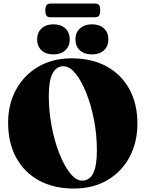

<svg xmlns="http://www.w3.org/2000/svg" viewBox="-20 -1043 817 1078"><path d="M382.5 -715.5Q496.5 -715.5 579.2 -669.8Q662 -624 706.8 -541.8Q751.5 -459.5 751.5 -350Q751.5 -244.5 707.8 -162Q664 -79.5 583.8 -32Q503.5 15.5 394.5 15.5Q280.5 15.5 197.8 -30.2Q115 -76 70.2 -159Q25.5 -242 25.5 -354.5Q25.5 -457.5 69.8 -539Q114 -620.5 194.2 -668Q274.5 -715.5 382.5 -715.5ZM524 -199Q524 -287 507.5 -371Q491 -455 463.8 -522.8Q436.5 -590.5 403.5 -630.8Q370.5 -671 337 -671Q254 -671 254 -505.5Q254 -416.5 270.5 -331.5Q287 -246.5 314.2 -178.2Q341.5 -110 374.5 -69.5Q407.5 -29 441 -29Q483.5 -29 503.8 -70.8Q524 -112.5 524 -199ZM280 -737.5Q238.5 -737.5 213.5 -760.2Q188.5 -783 188.5 -821.5Q188.5 -860.5 213.5 -883.5Q238.5 -906.5 280 -906.5Q322 -906.5 346.8 -883.5Q371.5 -860.5 371.5 -821.5Q371.5 -783.5 346.8 -760.5Q322 -737.5 280 -737.5ZM496 -737.5Q454 -737.5 428.8 -760.2Q403.5 -783 403.5 -821.5Q403.5 -860 429 -883.2Q454.5 -906.5 496 -906.5Q538.5 -906.5 563.5 -883.5Q588.5 -860.5 588.5 -821.5Q588.5 -783.5 563.5 -760.5Q538.5 -737.5 496 -737.5ZM234.5 -984Q234.5 -1005.5 241.2 -1014.2Q248 -1023 263 -1023H514Q529 -1023 535.8 -1014.8Q542.5 -1006.5 542.5 -984.5Q542.5 -963.5 535.8 -954.8Q529 -946 514 -946H263Q248 -946 241.2 -954.8Q234.5 -963.5 234.5 -984Z"/></svg>

Font: Fraunces 72pt S000 Black
Style: Regular
Weight: 900
Version: Version 1.000; ttfautohint (v1.8.3)